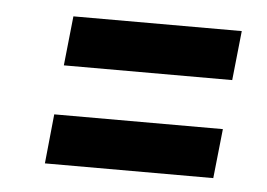

<svg xmlns="http://www.w3.org/2000/svg" viewBox="-33 -582 494 355"><g transform="rotate(5 214.0 -404.5)"><path d="M61.5 -266.1 70.8 -357.9H383.8L374 -266.1ZM80.6 -449.7 90.3 -541.5H402.8L393.1 -449.7Z"/></g></svg>

Font: Oswald
Style: Medium
Weight: 500
Designer: Vernon Adams
Foundry: Vernon Adams
Version: 3.0; ttfautohint (v0.94.23-7a4d-dirty) -l 8 -r 50 -G 150 -x 